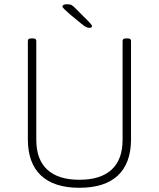

<svg xmlns="http://www.w3.org/2000/svg" viewBox="-20 -884 752 910"><path d="M356 6Q236 6 174 -52.5Q112 -111 112 -224V-690Q112 -696 116 -699Q120 -702 128 -702H136Q144 -702 148 -699Q152 -696 152 -690V-221Q152 -128 204 -80Q256 -32 356 -32Q457 -32 509 -80Q561 -128 561 -221V-690Q561 -696 565 -699Q569 -702 577 -702H585Q593 -702 597 -699Q601 -696 601 -690V-224Q601 -111 539 -52.5Q477 6 356 6ZM404 -752Q396 -752 387 -756.5Q378 -761 364 -773L314 -814Q295 -831 285.5 -840Q276 -849 276 -853Q276 -858 281.5 -861Q287 -864 297 -864Q312 -864 320 -859.5Q328 -855 341 -841L398 -784Q404 -778 410 -771Q416 -764 416 -760Q416 -756 412.5 -754Q409 -752 404 -752Z"/></svg>

Font: Asap Thin
Style: Regular
Weight: 250
Designer: Pablo Cosgaya
Foundry: Omnibus-Type
Version: Version 3.001